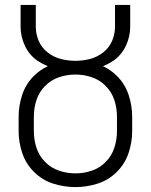

<svg xmlns="http://www.w3.org/2000/svg" viewBox="-20 -755 615 783"><path d="M288 8Q242 8 197.5 -6Q153 -20 119.5 -53Q86 -86 71 -130Q56 -174 56 -220V-279Q56 -325 71 -369.5Q86 -414 119 -446Q144 -471 175 -485Q153 -494 133 -507Q99 -531 81.5 -568.5Q64 -606 64 -646V-735H126V-646Q126 -616 138 -588Q150 -560 174.5 -541Q199 -522 228 -514.5Q257 -507 288 -507Q318 -507 347 -514.5Q376 -522 400.5 -541Q425 -560 437 -588Q449 -616 449 -646V-735H511V-646Q511 -606 493.5 -568.5Q476 -531 442 -507Q422 -494 400 -485Q431 -471 456 -446Q489 -414 504 -369.5Q519 -325 519 -279V-220Q519 -174 504 -130Q489 -86 455.5 -53Q422 -20 377.5 -6Q333 8 288 8ZM288 -48Q322 -48 354.5 -59Q387 -70 411.5 -95Q436 -120 446.5 -153Q457 -186 457 -220V-279Q457 -314 446.5 -346.5Q436 -379 411.5 -404Q387 -429 354.5 -440Q322 -451 288 -451Q253 -451 220.5 -440Q188 -429 163.5 -404Q139 -379 128.5 -346.5Q118 -314 118 -279V-220Q118 -186 128.5 -153Q139 -120 163.5 -95Q188 -70 220.5 -59Q253 -48 288 -48Z"/></svg>

Font: Jozsika Light
Style: Regular
Weight: 300
Monospace: yes
Designer: Belleve Invis
Foundry: Belleve Invis
Version: 2.1.0